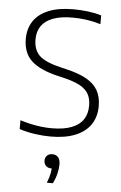

<svg xmlns="http://www.w3.org/2000/svg" viewBox="-57 -642 570 908"><g transform="rotate(5 228.0 -188.0)"><path d="M198.5 7Q164 7 125 1.5Q86 -4 50.5 -15.5V-57.5Q77 -49 102.8 -43.5Q128.5 -38 153 -35.2Q177.5 -32.5 200 -32.5Q257 -32.5 294.2 -46.8Q331.5 -61 349.8 -88Q368 -115 368 -154.5Q368 -187 355.5 -209.5Q343 -232 314 -247.8Q285 -263.5 234.5 -275.5L208.5 -281.5Q120.5 -302.5 81.2 -340Q42 -377.5 42 -443Q42 -491 65.2 -526.8Q88.5 -562.5 135.8 -582.2Q183 -602 254.5 -602Q288.5 -602 323.5 -597.8Q358.5 -593.5 387.5 -584.5V-543Q354.5 -553 321.2 -557.8Q288 -562.5 254.5 -562.5Q197.5 -562.5 160.8 -548.5Q124 -534.5 106 -508.2Q88 -482 88 -445Q88 -394.5 116.5 -367.5Q145 -340.5 220.5 -322.5L246 -316.5Q306 -302.5 342.8 -281.5Q379.5 -260.5 396.5 -229.8Q413.5 -199 413.5 -156.5Q413.5 -105.5 389 -69Q364.5 -32.5 316.8 -12.8Q269 7 198.5 7ZM200.5 226Q211.5 198.5 215 178.2Q218.5 158 218.5 139.5L223 157H216.5Q200 157 190.2 147.5Q180.5 138 180.5 123Q180.5 108 189.8 98.8Q199 89.5 214.5 89.5Q232.5 89.5 242.5 100.8Q252.5 112 252.5 135.5Q252.5 154 246.8 178.2Q241 202.5 229 226Z"/></g></svg>

Font: Encode Sans SC Condensed Thin ExtraLight
Style: Regular
Weight: 250
Version: Version 3.002